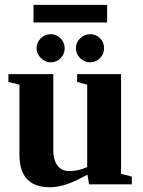

<svg xmlns="http://www.w3.org/2000/svg" viewBox="-20 -768 596 800"><path d="M344.2 -40 311 -22.9Q242.7 12.2 188 12.2Q61 12.2 61 -123V-415L15.1 -426.8V-459H202.1V-142.1Q202.1 -101.1 219.5 -78.1Q236.8 -55.2 269 -55.2Q306.2 -55.2 343.3 -71.8V-415L301.3 -426.8V-459H484.4V-43.9L529.3 -32.2V0H351.1ZM355.5 -508.3Q332 -508.3 314.2 -525.6Q296.4 -543 296.4 -567.4Q296.4 -591.8 314.2 -608.6Q332 -625.5 355.5 -625.5Q379.4 -625.5 396.5 -608.9Q413.6 -592.3 413.6 -567.4Q413.6 -543 396.5 -525.6Q379.4 -508.3 355.5 -508.3ZM191.4 -508.3Q168 -508.3 150.1 -526.4Q132.3 -544.4 132.3 -567.4Q132.3 -590.8 149.9 -608.2Q167.5 -625.5 191.4 -625.5Q215.3 -625.5 232.4 -608.2Q249.5 -590.8 249.5 -567.4Q249.5 -543 232.4 -525.6Q215.3 -508.3 191.4 -508.3ZM119.6 -674.3V-747.6H426.3V-674.3Z"/></svg>

Font: Liberation Serif
Style: Bold
Weight: 700
Designer: Steve Matteson
Foundry: Ascender Corporation
Version: Version 2.1.5